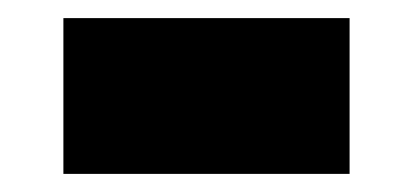

<svg xmlns="http://www.w3.org/2000/svg" viewBox="-20 -381 456 212"><path d="M50 -189V-361H366V-189Z"/></svg>

Font: Archivo SemiBold Expanded Black
Style: Regular
Weight: 900
Width: 7
Version: Version 2.001